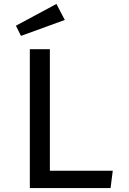

<svg xmlns="http://www.w3.org/2000/svg" viewBox="-20 -957 655 977"><path d="M542.6 0H131.8V-706.7H233.8V-88.2H553.8ZM61 -826.2 267.2 -936.9 309.7 -855.4 86.7 -774.4Z"/></svg>

Font: Fira Code Fixed Retina
Style: Regular
Weight: 450
Monospace: yes
Designer: Carrois Corporate, Edenspiekermann AG, Nikita Prokopov
Foundry: Carrois Corporate, Edenspiekermann AG, Nikita Prokopov
Version: Version 5.002